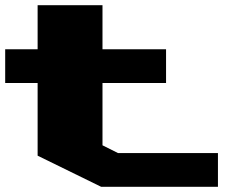

<svg xmlns="http://www.w3.org/2000/svg" viewBox="-20 -720 880 740"><path d="M0 -400V-530H125V-700H375V-530H620V-400H375V-160L435 -130H820V0H370L125 -120V-400Z"/></svg>

Font: Stalinist One
Style: Regular
Weight: 400
Designer: Jovanny Lemonad
Foundry: Alexey Maslov, Jovanny Lemonad
Version: Version 3.004